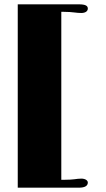

<svg xmlns="http://www.w3.org/2000/svg" viewBox="-20 -769 492 887"><path d="M62 98.1H343.8C375 98.1 385.7 87.9 385.7 74.2C385.7 64.9 374.5 56.2 355.5 56.2C344.7 56.2 334.5 57.6 323.7 59.1C312 60.5 298.8 61.5 281.2 61.5H263.2V-714.4H273.4C294.9 -714.4 312 -712.9 323.7 -711.4C334.5 -710 344.7 -709 355.5 -709C374.5 -709 385.7 -717.3 385.7 -729.5C385.7 -741.7 376 -749 343.8 -749H62Z"/></svg>

Font: Limelight
Style: Regular
Weight: 400
Designer: Nicole Fally
Foundry: Nicole Fally
Version: Version 1.002